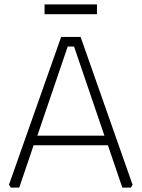

<svg xmlns="http://www.w3.org/2000/svg" viewBox="-20 -859 648 879"><path d="M21 -13 260 -690H349L587 -13L579 0H540L474 -194H134L68 0H30ZM151 -238H458L319 -646H290ZM184 -794V-839H424V-794Z"/></svg>

Font: Oxanium ExtraLight
Style: Regular
Weight: 200
Designer: Severin Meyer
Version: Version 2.000